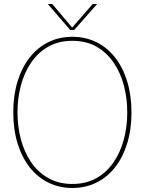

<svg xmlns="http://www.w3.org/2000/svg" viewBox="-20 -923 720 955"><path d="M340 12Q275 12 221 -14.5Q167 -41 128 -90.5Q89 -140 67.5 -209.5Q46 -279 46 -364Q46 -449 67.5 -518.5Q89 -588 128 -637.5Q167 -687 221 -713.5Q275 -740 340 -740Q405 -740 459 -713.5Q513 -687 552 -637.5Q591 -588 612.5 -518.5Q634 -449 634 -364Q634 -279 612.5 -209.5Q591 -140 552 -90.5Q513 -41 459 -14.5Q405 12 340 12ZM340 -8Q409 -8 460.5 -37.5Q512 -67 546 -117.5Q580 -168 596.5 -231.5Q613 -295 613 -364Q613 -433 596.5 -496.5Q580 -560 546 -610.5Q512 -661 460.5 -690.5Q409 -720 340 -720Q271 -720 219.5 -690.5Q168 -661 134 -610.5Q100 -560 83.5 -496.5Q67 -433 67 -364Q67 -295 83.5 -231.5Q100 -168 134 -117.5Q168 -67 219.5 -37.5Q271 -8 340 -8ZM329 -774 218 -903H240L339 -786L441 -903H463L349 -774Z"/></svg>

Font: Murecho Thin
Style: Regular
Weight: 100
Designer: Neil Summerour
Foundry: Positype
Version: Version 1.010